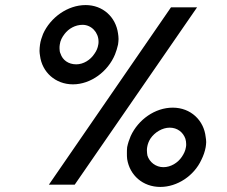

<svg xmlns="http://www.w3.org/2000/svg" viewBox="-20 -729 897 758"><path d="M268 -396C338 -396 406 -446 434 -514C439 -527 443 -539 446 -553C447 -561 448 -568 448 -575C448 -583 447 -590 446 -597C437 -662 386 -709 318 -709C247 -709 179 -660 150 -595C145 -582 140 -568 138 -553C137 -545 136 -537 136 -528C136 -522 137 -515 138 -509C146 -444 199 -396 268 -396ZM173 0H275L758 -700H655ZM281 -475C250 -475 227 -492 219 -517C216 -523 215 -530 215 -538C215 -543 215 -548 216 -553C218 -569 225 -582 235 -595C251 -616 277 -631 306 -631C341 -631 369 -601 369 -565C369 -561 369 -557 368 -553C366 -540 361 -528 353 -517C337 -492 309 -475 281 -475ZM613 9C680 9 746 -35 775 -98C783 -114 789 -131 792 -148C793 -155 794 -162 794 -168C794 -175 793 -182 792 -188C785 -254 733 -304 662 -304C592 -304 526 -257 496 -192C490 -178 485 -163 482 -148C481 -140 481 -132 481 -124C481 -116 481 -109 482 -101C492 -37 544 9 613 9ZM625 -69C595 -69 570 -89 562 -115C561 -121 560 -128 560 -135C560 -139 560 -143 561 -148C563 -160 567 -171 574 -182C591 -207 621 -225 650 -225C680 -225 703 -207 712 -181C714 -174 715 -167 715 -160C715 -156 715 -152 714 -148C712 -134 706 -122 698 -110C682 -86 654 -69 625 -69Z"/></svg>

Font: Arthouse Owned Medium
Style: Italic
Weight: 500
Italic angle: -10°
Designer: Jeremy Tribby
Foundry: Tribby Type
Version: Version 1.000;PS 001.000;hotconv 1.0.88;makeotf.lib2.5.64775